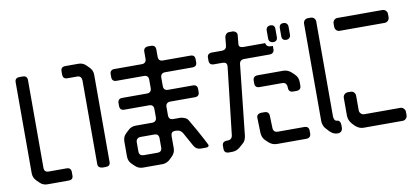

<svg xmlns="http://www.w3.org/2000/svg" viewBox="-77 -1036 3066 1411"><g transform="rotate(-10 1456.0 -331.0)"><path d="M597 52H621Q655 52 655 21V-631Q655 -663 631 -687L611 -707Q588 -730 555 -730H457Q423 -730 423 -697V-673Q423 -639 457 -639H530Q560 -639 563 -606V19Q563 49 597 52ZM101 60 121 80Q144 103 177 103H335Q369 103 369 72V45Q369 12 335 12H202Q169 12 169 -22V-676Q169 -709 135 -709H111Q77 -709 77 -676V3Q77 36 101 60Z M877 -18V-87Q877 -102 886 -111.5Q895 -121 912 -121H1013Q1047 -121 1047 -87V-18Q1047 15 1013 15H912Q896 15 886.5 7Q877 -1 877 -18ZM812 61 832 80Q856 104 890 104H1034Q1053 104 1067 97Q1079 92 1088 84Q1097 76 1106 67L1113 60Q1137 36 1137 3V-87Q1137 -102 1143.5 -111.5Q1150 -121 1173 -121Q1210 -121 1226 -91L1282 10Q1299 40 1333 40H1371Q1393 40 1393 25Q1393 22 1366 -29Q1353 -55 1331.5 -92.5Q1310 -130 1281 -180Q1273 -194 1254.5 -201.5Q1236 -209 1221 -209H1171Q1137 -209 1137 -243V-305Q1137 -320 1145.5 -329.5Q1154 -339 1171 -339H1355Q1389 -339 1389 -373V-394Q1389 -427 1355 -427H1171Q1137 -427 1137 -461V-524Q1137 -539 1145.5 -548.5Q1154 -558 1171 -558H1375Q1409 -558 1409 -591V-613Q1409 -646 1375 -646H1171Q1137 -646 1137 -680V-733Q1137 -767 1103 -767H1081Q1066 -767 1056.5 -758.5Q1047 -750 1047 -733V-680Q1047 -665 1038.5 -655.5Q1030 -646 1013 -646H809Q775 -646 775 -613V-591Q775 -558 809 -558H1013Q1047 -558 1047 -524V-461Q1047 -446 1038.5 -436.5Q1030 -427 1013 -427H829Q795 -427 795 -394V-373Q795 -339 829 -339H1013Q1047 -339 1047 -305V-243Q1047 -228 1038.5 -218.5Q1030 -209 1013 -209H890Q856 -209 832 -185L812 -166Q788 -144 788 -108V3Q788 38 812 61Z M1933 -641H1770Q1754 -641 1745 -648Q1736 -655 1738 -669L1744 -734Q1746 -748 1735 -757.5Q1724 -767 1710 -767H1687Q1673 -767 1663.5 -757.5Q1654 -748 1652 -734L1646 -673Q1643 -641 1607 -641H1535Q1519 -641 1509.5 -633Q1500 -625 1500 -608V-587Q1500 -553 1535 -553H1599Q1631 -553 1631 -525V-520L1574 -18Q1570 16 1536 16H1531Q1515 16 1505.5 24Q1496 32 1496 49V70Q1496 104 1531 104H1554Q1589 104 1615 81L1639 60Q1653 49 1659.5 34.5Q1666 20 1668 3L1724 -520Q1727 -553 1762 -553H1950Q1966 -553 1975.5 -561.5Q1985 -570 1985 -587V-608Q1985 -609 1985 -609.5Q1985 -610 1985 -611H1971Q1938 -611 1933 -641ZM1837 -330H2005Q2040 -330 2040 -288Q2040 -255 2075 -255H2098Q2114 -255 2123.5 -263Q2133 -271 2133 -288V-317Q2133 -332 2127.5 -346.5Q2122 -361 2108 -375L2088 -394Q2061 -418 2028 -418H1837Q1821 -418 1811.5 -409.5Q1802 -401 1802 -384V-363Q1802 -330 1837 -330ZM1809 61 1829 80Q1856 104 1889 104H2108Q2124 104 2133.5 95.5Q2143 87 2143 70V49Q2143 16 2108 16H1912Q1878 16 1877 -18L1874 -108Q1873 -142 1839 -142H1816Q1800 -142 1790 -133.5Q1780 -125 1781 -108L1784 3Q1785 18 1790 32.5Q1795 47 1809 61ZM2090 -638Q2105 -638 2114 -647Q2123 -656 2123 -671V-730Q2123 -745 2114 -754Q2105 -763 2090 -763Q2058 -763 2058 -730V-671Q2058 -638 2090 -638ZM1993 -638Q2025 -638 2025 -671V-730Q2025 -763 1993 -763Q1978 -763 1969 -754Q1960 -745 1960 -730V-671Q1960 -656 1969 -647Q1978 -638 1993 -638Z M2263 55 2286 80Q2312 105 2342 105Q2377 105 2380 70V48Q2380 32 2372.5 22Q2365 12 2354 12Q2343 12 2336.5 1.5Q2330 -9 2330 -24V-731Q2330 -747 2320 -757Q2310 -767 2295 -767H2274Q2259 -767 2249 -757Q2239 -747 2239 -731V-5Q2239 11 2245.5 28Q2252 45 2263 55ZM2476 71Q2505 97 2536 97H2829Q2843 97 2853.5 86.5Q2864 76 2864 61V36Q2864 22 2853.5 11Q2843 0 2829 0H2559Q2545 0 2534.5 -10.5Q2524 -21 2524 -35V-144Q2524 -159 2514 -169.5Q2504 -180 2489 -180H2468Q2453 -180 2442.5 -169.5Q2432 -159 2432 -144V-11Q2432 22 2457 51ZM2487 -635H2824Q2838 -635 2848.5 -645.5Q2859 -656 2859 -671V-696Q2859 -710 2848.5 -720.5Q2838 -731 2824 -731H2487Q2473 -731 2463 -720.5Q2453 -710 2453 -696V-671Q2453 -656 2463 -645.5Q2473 -635 2487 -635Z"/></g></svg>

Font: WDXL Lubrifont JP N
Style: Regular
Weight: 400
Designer: [WDXL Lubrifont] Copyright 2020-2022 (c) NightFurySL2001, Skr-ZERO; [ZCOOL QingKe HuangYou] Copyright 2018-2022 (c) The 
Version: Version 2.001;hotconv 1.1.1;makeotfexe 2.6.0